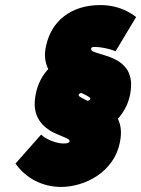

<svg xmlns="http://www.w3.org/2000/svg" viewBox="-20 -721 556 756"><path d="M435 -519 516 -654Q501 -666 479.5 -677Q458 -688 431.5 -694.5Q405 -701 375 -701Q331 -701 295 -689.5Q259 -678 231.5 -656.5Q204 -635 186.5 -605.5Q169 -576 161 -539Q155 -511 158 -489Q161 -467 170 -449Q152 -430 139.5 -405.5Q127 -381 121 -352Q114 -317 118 -292Q122 -267 133.5 -249Q145 -231 160.5 -218.5Q176 -206 193 -198Q210 -190 224 -184.5Q238 -179 246.5 -174.5Q255 -170 254 -165Q253 -162 251 -160Q249 -158 246 -157.5Q243 -157 239 -156.5Q235 -156 231 -156Q216 -156 198.5 -161Q181 -166 166 -174Q151 -182 142 -191L41 -77Q72 -33 119 -9Q166 15 221 15Q256 15 293 4Q330 -7 362.5 -28.5Q395 -50 419 -83Q443 -116 452 -160Q458 -190 455.5 -213Q453 -236 444 -253Q461 -272 473.5 -295.5Q486 -319 492 -347Q499 -384 494.5 -409.5Q490 -435 476.5 -452.5Q463 -470 444.5 -481Q426 -492 407 -498.5Q388 -505 372 -509.5Q356 -514 346.5 -518.5Q337 -523 339 -530Q339 -532 340 -533Q341 -534 343 -535Q345 -536 348 -536Q351 -536 355 -536Q369 -536 385.5 -533Q402 -530 415.5 -526Q429 -522 435 -519ZM326 -324Q322 -325 317.5 -327.5Q313 -330 308 -332.5Q303 -335 298.5 -337.5Q294 -340 291.5 -342.5Q289 -345 290 -347Q290 -349 291.5 -350.5Q293 -352 295 -353.5Q297 -355 300 -355Q303 -354 308 -351.5Q313 -349 318 -346.5Q323 -344 327 -341.5Q331 -339 333.5 -336.5Q336 -334 336 -333Q335 -329 332 -327Q329 -325 326 -324Z"/></svg>

Font: Advent Pro Black
Style: Italic
Weight: 900
Italic angle: -12°
Version: Version 3.000